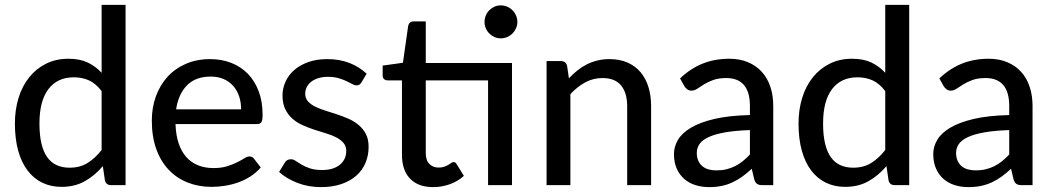

<svg xmlns="http://www.w3.org/2000/svg" viewBox="-20 -758 4310 786"><path d="M396 -385Q372 -416.5 344.2 -429Q316.5 -441.5 282 -441.5Q215 -441.5 178.2 -393.2Q141.5 -345 141.5 -252.5Q141.5 -204 149.8 -169.8Q158 -135.5 173.8 -113.8Q189.5 -92 212.5 -81.8Q235.5 -71.5 264.5 -71.5Q307 -71.5 338 -90.5Q369 -109.5 396 -144ZM494 -738V0H435Q414.5 0 409.5 -19.5L401 -78Q368.5 -39.5 327.2 -16.2Q286 7 232 7Q188.5 7 153.2 -10Q118 -27 93 -59.8Q68 -92.5 54.5 -141Q41 -189.5 41 -252.5Q41 -309 56 -357.5Q71 -406 99.5 -441.5Q128 -477 168.5 -497.2Q209 -517.5 260 -517.5Q306 -517.5 338.2 -502.5Q370.5 -487.5 396 -460V-738Z M967 -310.5Q967 -339.5 958.8 -364Q950.5 -388.5 934.5 -406.5Q918.5 -424.5 895.5 -434.5Q872.5 -444.5 842.5 -444.5Q781 -444.5 745.8 -409Q710.5 -373.5 701 -310.5ZM1047.5 -72.5Q1029.5 -51.5 1006 -36.2Q982.5 -21 956 -11.5Q929.5 -2 901.2 2.5Q873 7 845.5 7Q793 7 748.2 -10.8Q703.5 -28.5 670.8 -62.8Q638 -97 619.8 -147.8Q601.5 -198.5 601.5 -264.5Q601.5 -317.5 618 -363.2Q634.5 -409 665.2 -443Q696 -477 740.5 -496.5Q785 -516 840.5 -516Q887 -516 926.2 -500.8Q965.5 -485.5 994 -456.5Q1022.5 -427.5 1038.8 -385Q1055 -342.5 1055 -288Q1055 -265.5 1050 -257.8Q1045 -250 1031.5 -250H698.5Q700 -204.5 711.5 -170.8Q723 -137 743.2 -114.5Q763.5 -92 791.5 -81Q819.5 -70 854 -70Q886.5 -70 910.2 -77.5Q934 -85 951.2 -93.8Q968.5 -102.5 980.2 -110Q992 -117.5 1001 -117.5Q1013 -117.5 1019.5 -108.5Z M1459.5 -420.5Q1455.5 -414 1451 -411.2Q1446.5 -408.5 1439.5 -408.5Q1431.5 -408.5 1421.8 -414Q1412 -419.5 1398.2 -426Q1384.5 -432.5 1366 -438Q1347.5 -443.5 1322 -443.5Q1301 -443.5 1283.8 -438.2Q1266.5 -433 1254.5 -423.8Q1242.5 -414.5 1236 -401.8Q1229.5 -389 1229.5 -374.5Q1229.5 -355.5 1240.8 -343Q1252 -330.5 1270.2 -321.5Q1288.5 -312.5 1311.8 -305.2Q1335 -298 1359.2 -290Q1383.5 -282 1406.8 -271.8Q1430 -261.5 1448.2 -246.2Q1466.5 -231 1477.8 -209.5Q1489 -188 1489 -157Q1489 -121.5 1476.2 -91.2Q1463.5 -61 1438.8 -39Q1414 -17 1377.5 -4.5Q1341 8 1294 8Q1241.5 8 1197 -9.5Q1152.5 -27 1122.5 -54L1145.5 -91.5Q1149.5 -98.5 1155.5 -102.2Q1161.5 -106 1171.5 -106Q1181 -106 1191 -99Q1201 -92 1215 -83.8Q1229 -75.5 1249 -68.8Q1269 -62 1299 -62Q1324 -62 1342.5 -68.2Q1361 -74.5 1373.2 -85.2Q1385.5 -96 1391.5 -110Q1397.5 -124 1397.5 -139.5Q1397.5 -159.5 1386.2 -172.8Q1375 -186 1356.8 -195.5Q1338.5 -205 1315 -212Q1291.5 -219 1267 -227Q1242.5 -235 1219 -245.5Q1195.5 -256 1177.2 -272Q1159 -288 1147.8 -311Q1136.5 -334 1136.5 -367Q1136.5 -396.5 1148.8 -423.5Q1161 -450.5 1184.2 -471Q1207.5 -491.5 1241.8 -503.8Q1276 -516 1320 -516Q1370.5 -516 1411.2 -500Q1452 -484 1481 -456Z M2076 0H1978V-429H1723V-131.5Q1723 -101.5 1737.8 -86.8Q1752.5 -72 1775.5 -72Q1789 -72 1798.8 -75.5Q1808.5 -79 1815.5 -83.2Q1822.5 -87.5 1827.5 -91Q1832.5 -94.5 1836.5 -94.5Q1841.5 -94.5 1844.2 -92.2Q1847 -90 1850 -85L1879 -38Q1855 -16 1822 -4Q1789 8 1753.5 8Q1692 8 1658.8 -26.5Q1625.5 -61 1625.5 -125V-429H1566.5Q1558 -429 1552.2 -434.2Q1546.5 -439.5 1546.5 -450V-489.5L1629.5 -501L1651 -652.5Q1653 -661 1658.8 -665.8Q1664.5 -670.5 1673.5 -670.5H1723V-500H2076ZM2098 -668Q2098 -654.5 2092.5 -642.2Q2087 -630 2077.8 -620.8Q2068.5 -611.5 2056 -606.2Q2043.5 -601 2030 -601Q2016.5 -601 2004.5 -606.2Q1992.5 -611.5 1983.2 -620.8Q1974 -630 1968.8 -642.2Q1963.5 -654.5 1963.5 -668Q1963.5 -682 1968.8 -694.5Q1974 -707 1983.2 -716.2Q1992.5 -725.5 2004.5 -730.8Q2016.5 -736 2030 -736Q2043.5 -736 2056 -730.8Q2068.5 -725.5 2077.8 -716.2Q2087 -707 2092.5 -694.5Q2098 -682 2098 -668Z M2309 -437.5Q2325.5 -455 2343.5 -469.5Q2361.5 -484 2381.8 -494.2Q2402 -504.5 2425.2 -510.2Q2448.5 -516 2475 -516Q2517 -516 2548.8 -502Q2580.5 -488 2602 -462.8Q2623.5 -437.5 2634.5 -402Q2645.5 -366.5 2645.5 -323.5V0H2547.5V-323.5Q2547.5 -378 2522.5 -408.2Q2497.5 -438.5 2446 -438.5Q2408.5 -438.5 2375.8 -420.8Q2343 -403 2315 -372.5V0H2217.5V-508H2276Q2296.5 -508 2301.5 -488.5Z M3050 -225.5Q2990.5 -223.5 2949 -216.2Q2907.5 -209 2881.5 -197Q2855.5 -185 2844 -168.8Q2832.5 -152.5 2832.5 -132.5Q2832.5 -113.5 2838.8 -99.8Q2845 -86 2855.8 -77.2Q2866.5 -68.5 2881 -64.5Q2895.5 -60.5 2912.5 -60.5Q2935 -60.5 2953.8 -65Q2972.5 -69.5 2989 -77.8Q3005.5 -86 3020.5 -98Q3035.5 -110 3050 -125.5ZM2764 -437Q2806.5 -477.5 2856.2 -497.5Q2906 -517.5 2965.5 -517.5Q3009 -517.5 3042.5 -503.2Q3076 -489 3099 -463.5Q3122 -438 3133.8 -402.5Q3145.5 -367 3145.5 -324V0H3102Q3087.5 0 3080 -4.8Q3072.5 -9.5 3068 -22.5L3057.5 -67Q3038 -49 3019 -35.2Q3000 -21.5 2979.2 -11.8Q2958.5 -2 2935 3Q2911.5 8 2883 8Q2853 8 2826.8 -0.2Q2800.5 -8.5 2781 -25.5Q2761.5 -42.5 2750.2 -68Q2739 -93.5 2739 -127.5Q2739 -157.5 2755.2 -185.2Q2771.5 -213 2808.2 -235Q2845 -257 2904.2 -271Q2963.5 -285 3050 -287V-324Q3050 -381.5 3025.5 -410Q3001 -438.5 2953.5 -438.5Q2921.5 -438.5 2899.8 -430.5Q2878 -422.5 2862.2 -412.8Q2846.5 -403 2834.8 -395Q2823 -387 2810.5 -387Q2800.5 -387 2793.2 -392.5Q2786 -398 2781.5 -405.5Z M3604 -385Q3580 -416.5 3552.2 -429Q3524.5 -441.5 3490 -441.5Q3423 -441.5 3386.2 -393.2Q3349.5 -345 3349.5 -252.5Q3349.5 -204 3357.8 -169.8Q3366 -135.5 3381.8 -113.8Q3397.5 -92 3420.5 -81.8Q3443.5 -71.5 3472.5 -71.5Q3515 -71.5 3546 -90.5Q3577 -109.5 3604 -144ZM3702 -738V0H3643Q3622.5 0 3617.5 -19.5L3609 -78Q3576.5 -39.5 3535.2 -16.2Q3494 7 3440 7Q3396.5 7 3361.2 -10Q3326 -27 3301 -59.8Q3276 -92.5 3262.5 -141Q3249 -189.5 3249 -252.5Q3249 -309 3264 -357.5Q3279 -406 3307.5 -441.5Q3336 -477 3376.5 -497.2Q3417 -517.5 3468 -517.5Q3514 -517.5 3546.2 -502.5Q3578.5 -487.5 3604 -460V-738Z M4111.5 -225.5Q4052 -223.5 4010.5 -216.2Q3969 -209 3943 -197Q3917 -185 3905.5 -168.8Q3894 -152.5 3894 -132.5Q3894 -113.5 3900.2 -99.8Q3906.5 -86 3917.2 -77.2Q3928 -68.5 3942.5 -64.5Q3957 -60.5 3974 -60.5Q3996.5 -60.5 4015.2 -65Q4034 -69.5 4050.5 -77.8Q4067 -86 4082 -98Q4097 -110 4111.5 -125.5ZM3825.5 -437Q3868 -477.5 3917.8 -497.5Q3967.5 -517.5 4027 -517.5Q4070.5 -517.5 4104 -503.2Q4137.5 -489 4160.5 -463.5Q4183.5 -438 4195.2 -402.5Q4207 -367 4207 -324V0H4163.5Q4149 0 4141.5 -4.8Q4134 -9.5 4129.5 -22.5L4119 -67Q4099.5 -49 4080.5 -35.2Q4061.5 -21.5 4040.8 -11.8Q4020 -2 3996.5 3Q3973 8 3944.5 8Q3914.5 8 3888.2 -0.2Q3862 -8.5 3842.5 -25.5Q3823 -42.5 3811.8 -68Q3800.5 -93.5 3800.5 -127.5Q3800.5 -157.5 3816.8 -185.2Q3833 -213 3869.8 -235Q3906.5 -257 3965.8 -271Q4025 -285 4111.5 -287V-324Q4111.5 -381.5 4087 -410Q4062.5 -438.5 4015 -438.5Q3983 -438.5 3961.2 -430.5Q3939.5 -422.5 3923.8 -412.8Q3908 -403 3896.2 -395Q3884.5 -387 3872 -387Q3862 -387 3854.8 -392.5Q3847.5 -398 3843 -405.5Z"/></svg>

Font: Lato 2
Style: Regular
Weight: 500
Designer: Lukasz Dziedzic with Adam Twardoch and Botio Nikoltchev
Foundry: tyPoland Lukasz Dziedzic
Version: Version 2.015; 2015-08-06; http://www.latofonts.com/